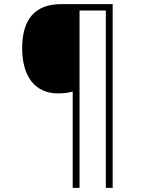

<svg xmlns="http://www.w3.org/2000/svg" viewBox="-20 -780 695 927"><path d="M524 127V-760H275C150 -760 87 -688 87 -547C87 -415 146 -329 260 -329C288 -329 309 -332 331 -338V127H364V-729H491V127Z"/></svg>

Font: Noto Sans Myanmar ExtraLight
Style: Regular
Weight: 200
Designer: Monotype Design Team
Foundry: Monotype Imaging Inc.
Version: Version 2.107